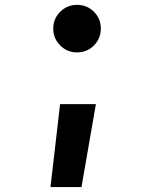

<svg xmlns="http://www.w3.org/2000/svg" viewBox="-20 -547 626 780"><path d="M292.8 -334Q252.9 -334 224.6 -362.4Q196.3 -390.8 196.3 -430.7Q196.3 -471.2 224.7 -499.3Q253.1 -527.3 293 -527.3Q333.5 -527.3 361.6 -499.2Q389.6 -471.1 389.6 -430.5Q389.6 -390.6 361.5 -362.3Q333.4 -334 292.8 -334ZM185.1 212.9 224.1 -124H369.6L311 212.9Z"/></svg>

Font: Cascadia Mono
Style: Regular
Weight: 400
Monospace: yes
Designer: Aaron Bell
Foundry: Saja Typeworks
Version: Version 2102.003